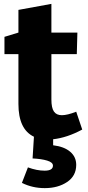

<svg xmlns="http://www.w3.org/2000/svg" viewBox="-20 -705 452 990"><path d="M254 44Q311 51 342 77.5Q373 104 373 145Q373 202 326 233.5Q279 265 211 265Q147 265 93 238L124 158Q170 175 210 175Q253 175 253 149Q253 132 223 123Q193 114 148 112L155 0Q75 -38 75 -169V-426H3V-515L75 -537V-654L245 -685V-537H379L376 -426H245V-192Q245 -149 258 -130Q271 -111 299 -111Q327 -111 373 -129L404 -37Q326 5 254 13Z"/></svg>

Font: Bitter Pro ExtraBold
Style: Regular
Weight: 800
Designer: Sol Matas, and Bitter project Authors
Foundry: Sol Matas
Version: Version 1.010